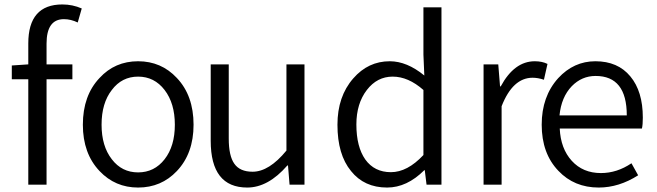

<svg xmlns="http://www.w3.org/2000/svg" viewBox="-20 -829 2948 862"><path d="M329 -728Q298 -743 267 -743Q189 -743 189 -633V-540H305V-473H189V0H107V-473H33V-535L107 -540V-634Q107 -809 260 -809Q306 -809 347 -791Z M427 -61Q352 -140 352 -269Q352 -400 427 -479Q496 -554 600 -554Q704 -554 774 -479Q849 -400 849 -269Q849 -140 774 -61Q704 13 600 13Q497 13 427 -61ZM719 -114Q765 -173 765 -269Q765 -365 719 -425Q673 -485 600 -485Q527 -485 482 -425Q436 -366 436 -269Q436 -173 482 -114Q527 -55 600 -55Q673 -55 719 -114Z M926 -197V-540H1007V-207Q1007 -129 1032 -94Q1057 -58 1114 -58Q1188 -58 1266 -153V-540H1347V0H1280L1273 -86H1270Q1184 13 1090 13Q926 13 926 -197Z M1556 -61Q1495 -135 1495 -269Q1495 -396 1566 -477Q1633 -554 1730 -554Q1807 -554 1885 -490L1881 -584V-796H1962V0H1895L1887 -65H1885Q1807 13 1718 13Q1615 13 1556 -61ZM1881 -133V-425Q1813 -485 1743 -485Q1673 -485 1627 -425Q1580 -364 1580 -270Q1580 -170 1620 -113Q1661 -56 1735 -56Q1809 -56 1881 -133Z M2151 -540H2217L2225 -441H2228Q2289 -554 2381 -554Q2414 -554 2438 -542L2422 -471Q2395 -480 2371 -480Q2282 -480 2232 -352V0H2151Z M2487 -62Q2412 -140 2412 -269Q2412 -396 2486 -478Q2556 -554 2653 -554Q2754 -554 2810 -486Q2866 -419 2866 -301Q2866 -269 2862 -252H2493Q2497 -162 2547 -107Q2597 -52 2678 -52Q2750 -52 2815 -96L2845 -42Q2759 13 2668 13Q2558 13 2487 -62ZM2794 -311Q2794 -488 2654 -488Q2592 -488 2547 -442Q2500 -393 2492 -311Z"/></svg>

Font: KaiGen Gothic SC Normal
Style: Regular
Weight: 300
Designer: Ryoko NISHIZUKA Ë•øÂ°öÊ∂ºÂ≠ê (kana & ideographs); Paul D. Hunt (Latin, Greek & Cyrillic); Wenlong ZHANG Âº†ÊñáÈæô (bopom
Version: Version 1.001 October 10, 2014